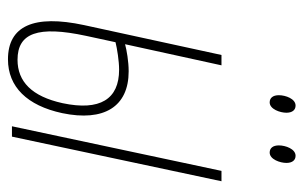

<svg xmlns="http://www.w3.org/2000/svg" viewBox="-160 -592 762 482"><g transform="rotate(90 221.0 -351.0)"><path d="M363 -647C380 -647 389 -673 389 -689C389 -704 382 -712 371 -712C354 -712 345 -687 345 -670C345 -655 352 -647 363 -647ZM237 -647C254 -647 263 -673 263 -689C263 -704 256 -712 245 -712C228 -712 219 -687 219 -670C219 -655 226 -647 237 -647ZM129 10C198 10 245 -38 264 -126C286 -231 248 -293 159 -293C134 -293 106 -288 91 -284L144 -526H118L43 -181C16 -55 45 10 129 10ZM297 0H323L435 -526H409ZM70 -186 86 -260C102 -264 133 -269 155 -269C229 -269 259 -221 239 -127C222 -50 185 -14 130 -14C63 -14 44 -65 70 -186Z"/></g></svg>

Font: Noto Sans ExtraCondensed Thin
Style: Italic
Weight: 100
Width: 2
Italic angle: -12°
Designer: Monotype Design Team
Foundry: Monotype Imaging Inc.
Version: Version 2.013